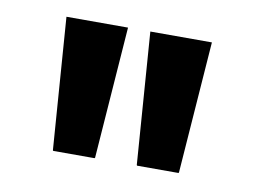

<svg xmlns="http://www.w3.org/2000/svg" viewBox="-44 -915 517 390"><g transform="rotate(10 215.0 -720.5)"><path d="M65 -857 85 -585 86 -584H171L172 -585L192 -857ZM238 -857 258 -585 259 -584H344L345 -585L365 -857Z"/></g></svg>

Font: Hussar Woodtype
Style: SeBd
Weight: 900
Foundry: Cannot Into Space Fonts
Version: Version 1.07